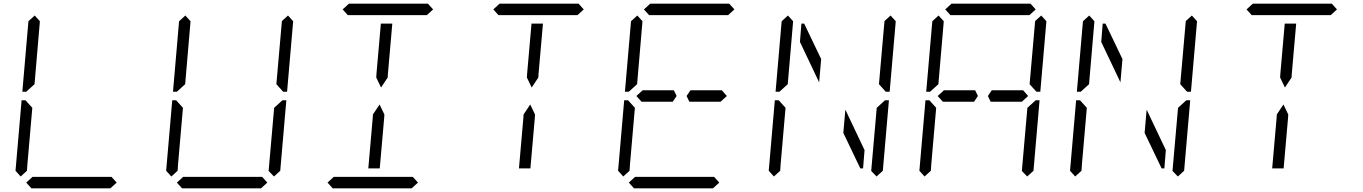

<svg xmlns="http://www.w3.org/2000/svg" viewBox="-20 -1020 7384 1040"><path d="M612 -31 578 0H150L122 -31L156 -62H158H339H401H582H584ZM92 -64 64 -95 97 -477H118L127 -467L155 -436L128 -125L127 -108L126 -95ZM122 -523H101L134 -905L168 -936L196 -905L195 -892L167 -564L133 -533Z M1428 -31 1394 0H966L938 -31L972 -62H974H1155H1217H1398H1400ZM1465 -436 1510 -477H1531L1498 -95L1464 -64L1435 -94ZM1540 -936 1568 -905 1535 -523H1514L1477 -564L1507 -906ZM908 -64 880 -95 913 -477H934L943 -467L971 -436L944 -125L943 -108L942 -95ZM938 -523H917L950 -905L984 -936L1012 -905L1011 -892L983 -564L949 -533Z M1836 -969 1870 -1000H2298L2326 -969L2292 -938H2290H2109H2047H1866H1864ZM2037 -108H1975L1999 -382L2000 -400L2036 -454L2062 -400L2061 -382ZM2043 -892H2105L2081 -618L2080 -600L2044 -546L2018 -600L2019 -618ZM2244 -31 2210 0H1782L1754 -31L1788 -62H1790H1971H2033H2214H2216Z M2652 -969 2686 -1000H3114L3142 -969L3108 -938H3106H2925H2863H2682H2680ZM2853 -108H2791L2815 -382L2816 -400L2852 -454L2878 -400L2877 -382ZM2859 -892H2921L2897 -618L2896 -600L2860 -546L2834 -600L2835 -618Z M3468 -969 3502 -1000H3930L3958 -969L3924 -938H3922H3741H3679H3498H3496ZM3468 -469H3455L3427 -500L3461 -531H3474H3598H3622H3630L3645 -500L3624 -469H3616H3592ZM3876 -31 3842 0H3414L3386 -31L3420 -62H3422H3603H3665H3846H3848ZM3356 -64 3328 -95 3361 -477H3382L3391 -467L3419 -436L3392 -125L3391 -108L3390 -95ZM3386 -523H3365L3398 -905L3432 -936L3460 -905L3459 -892L3431 -564L3397 -533ZM3876 -531H3890L3917 -500L3883 -469H3870H3746H3722H3714L3699 -500L3720 -531H3728H3752Z M4428 -700 4417 -574 4313 -793 4321 -892H4336ZM4548 -300 4559 -426 4663 -207 4655 -108H4640ZM4729 -436 4774 -477H4795L4762 -95L4728 -64L4699 -94ZM4804 -936 4832 -905 4799 -523H4778L4741 -564L4771 -906ZM4172 -64 4144 -95 4177 -477H4198L4207 -467L4235 -436L4208 -125L4207 -108L4206 -95ZM4202 -523H4181L4214 -905L4248 -936L4276 -905L4275 -892L4247 -564L4213 -533Z M5100 -969 5134 -1000H5562L5590 -969L5556 -938H5554H5373H5311H5130H5128ZM5100 -469H5087L5059 -500L5093 -531H5106H5230H5254H5262L5277 -500L5256 -469H5248H5224ZM5545 -436 5590 -477H5611L5578 -95L5544 -64L5515 -94ZM5620 -936 5648 -905 5615 -523H5594L5557 -564L5587 -906ZM4988 -64 4960 -95 4993 -477H5014L5023 -467L5051 -436L5024 -125L5023 -108L5022 -95ZM5018 -523H4997L5030 -905L5064 -936L5092 -905L5091 -892L5063 -564L5029 -533ZM5508 -531H5522L5549 -500L5515 -469H5502H5378H5354H5346L5331 -500L5352 -531H5360H5384Z M6060 -700 6049 -574 5945 -793 5953 -892H5968ZM6180 -300 6191 -426 6295 -207 6287 -108H6272ZM6361 -436 6406 -477H6427L6394 -95L6360 -64L6331 -94ZM6436 -936 6464 -905 6431 -523H6410L6373 -564L6403 -906ZM5804 -64 5776 -95 5809 -477H5830L5839 -467L5867 -436L5840 -125L5839 -108L5838 -95ZM5834 -523H5813L5846 -905L5880 -936L5908 -905L5907 -892L5879 -564L5845 -533Z M6732 -969 6766 -1000H7194L7222 -969L7188 -938H7186H7005H6943H6762H6760ZM6933 -108H6871L6895 -382L6896 -400L6932 -454L6958 -400L6957 -382ZM6939 -892H7001L6977 -618L6976 -600L6940 -546L6914 -600L6915 -618Z"/></svg>

Font: DSEG14 Classic Mini
Style: Light Italic
Weight: 300
Italic angle: -5°
Designer: Keshikan(Twitter:@keshinomi_88pro)
Version: Version 0.46